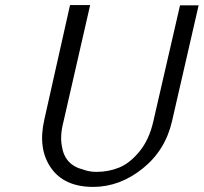

<svg xmlns="http://www.w3.org/2000/svg" viewBox="-20 -717 800 754"><path d="M154 -247 255 -697H334L229 -238Q215 -184 223 -143Q234 -69 307 -51Q331 -42 359 -42Q406 -42 448 -59Q490 -76 528 -122.5Q566 -169 582 -240L687 -696H760L656 -243Q630 -127 540 -55Q450 17 346 17Q232 17 180 -58Q128 -133 154 -247Z"/></svg>

Font: Coval
Style: ExtraLight Italic
Weight: 200
Foundry: Context Ltd
Version: Version 001.000